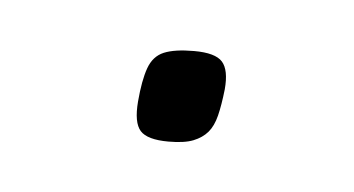

<svg xmlns="http://www.w3.org/2000/svg" viewBox="-24 -344 199 108"><g transform="rotate(5 76.0 -290.0)"><path d="M54 -285Q55 -297 57.5 -304Q60 -311 66 -313.5Q72 -316 83 -316Q95 -316 99 -311.5Q103 -307 102 -296Q101 -287 99.5 -281Q98 -275 95 -271.5Q92 -268 87 -266Q82 -264 73 -264Q61 -264 57 -268.5Q53 -273 54 -285Z"/></g></svg>

Font: Georama ExtraCondensed Thin ExtraLight
Style: Italic
Weight: 250
Italic angle: -9°
Version: Version 1.001